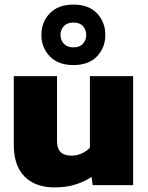

<svg xmlns="http://www.w3.org/2000/svg" viewBox="-20 -805 644 835"><path d="M299 -522Q233 -522 196.5 -560Q160 -598 160 -653Q160 -709 196.5 -747Q233 -785 299 -785Q366 -785 402 -747Q438 -709 438 -653Q438 -598 402 -560Q366 -522 299 -522ZM299 -599Q327 -599 341 -615Q355 -631 355 -653Q355 -675 341 -691Q327 -707 299 -707Q272 -707 257.5 -691Q243 -675 243 -653Q243 -631 257.5 -615Q272 -599 299 -599ZM217 10Q134 10 87 -37Q40 -84 40 -175V-474H228V-190Q228 -128 291 -128Q314 -128 336 -138Q358 -148 371 -163V-474H559V0H383L378 -36Q350 -16 309.5 -3Q269 10 217 10Z"/></svg>

Font: Kanit
Style: Bold
Weight: 700
Designer: Katatrad Team
Foundry: CadsonDemak
Version: Version 2.000; ttfautohint (v1.8.3)